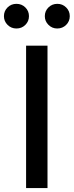

<svg xmlns="http://www.w3.org/2000/svg" viewBox="-64 -961 376 981"><path d="M178.7 -727.5V0H69.3V-727.5ZM228.5 -815.4Q202.1 -815.4 183.6 -834Q165 -852.5 165 -878.4Q165 -904.8 183.6 -923.1Q202.1 -941.4 229 -941.4Q255.4 -941.4 273.9 -923.1Q292.5 -904.8 292.5 -878.4Q292.5 -852.1 273.9 -833.7Q255.4 -815.4 228.5 -815.4ZM20 -815.4Q-6.8 -815.4 -25.4 -834Q-43.9 -852.5 -43.9 -878.4Q-43.9 -904.8 -25.4 -923.1Q-6.8 -941.4 20 -941.4Q46.9 -941.4 65.4 -923.1Q84 -904.8 84 -878.4Q84 -852.1 65.4 -833.7Q46.9 -815.4 20 -815.4Z"/></svg>

Font: Inter 28pt Medium
Style: Regular
Weight: 500
Designer: Rasmus Andersson
Foundry: rsms
Version: Version 4.001;git-66647c0bb